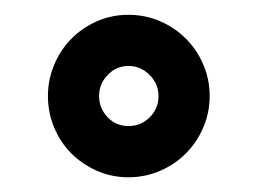

<svg xmlns="http://www.w3.org/2000/svg" viewBox="-20 -736 352 262"><path d="M266.1 -605Q266.1 -582 257.3 -561.8Q248.5 -541.5 233.6 -526.6Q218.8 -511.7 198.5 -502.9Q178.2 -494.1 155.3 -494.1Q132.3 -494.1 112.3 -502.9Q92.3 -511.7 77.4 -526.6Q62.5 -541.5 54 -561.8Q45.4 -582 45.4 -605Q45.4 -627.4 54 -647.7Q62.5 -668 77.4 -683.1Q92.3 -698.2 112.3 -707Q132.3 -715.8 155.3 -715.8Q178.2 -715.8 198.5 -707Q218.8 -698.2 233.6 -683.3Q248.5 -668.5 257.3 -648.2Q266.1 -627.9 266.1 -605ZM196.3 -605Q196.3 -621.6 184.1 -633.8Q171.9 -646 155.3 -646Q138.7 -646 127 -633.8Q115.2 -621.6 115.2 -605Q115.2 -588.4 126.7 -576.2Q138.2 -564 155.3 -564Q172.4 -564 184.3 -575.9Q196.3 -587.9 196.3 -605Z"/></svg>

Font: Aclonica
Style: Regular
Weight: 400
Designer: Astigmatic (AOETI)
Foundry: Astigmatic (AOETI)
Version: Version 1.000